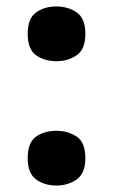

<svg xmlns="http://www.w3.org/2000/svg" viewBox="-20 -567 351 596"><path d="M155 -377Q118 -377 92 -395.5Q66 -414 66 -462Q66 -510 92 -528.5Q118 -547 155 -547Q191 -547 218 -528.5Q245 -510 245 -462Q245 -414 218 -395.5Q191 -377 155 -377ZM155 9Q118 9 92 -10Q66 -29 66 -76Q66 -125 92 -143Q118 -161 155 -161Q191 -161 218 -143Q245 -125 245 -76Q245 -29 218 -10Q191 9 155 9Z"/></svg>

Font: Noto Serif Hebrew ExtraBold
Style: Regular
Weight: 800
Version: Version 2.003